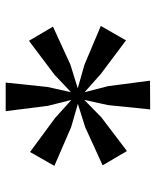

<svg xmlns="http://www.w3.org/2000/svg" viewBox="44 -906 553 682"><g transform="rotate(-90 321.0 -565.5)"><path d="M210 -540 292.5 -565.9 210 -589.8 72.3 -649.4 121.6 -735.8 242.2 -647 306.6 -588.9 285.6 -672.4 266.6 -822.3H368.2L352.5 -673.3L334 -590.3L396 -648.9L516.6 -739.7L566.9 -654.3L431.6 -592.3L347.7 -566.4L431.6 -542.5L569.3 -484.4L518.1 -395L399.4 -483.9L334 -542L355.5 -458.5L375 -309.6L272.9 -309.1L288.1 -458.5L306.6 -543L244.6 -482.4L125 -391.6L74.2 -478Z"/></g></svg>

Font: Merriweather
Style: Regular
Weight: 400
Designer: Eben Sorkin
Foundry: Eben Sorkin
Version: Version 1.584; ttfautohint (v1.6)